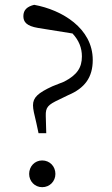

<svg xmlns="http://www.w3.org/2000/svg" viewBox="-20 -765 463 797"><path d="M155 12C187 12 210 -13 210 -43C210 -74 187 -99 155 -99C124 -99 101 -74 101 -43C101 -13 124 12 155 12ZM365 -516C365 -648 237 -724 122 -745C93 -738 77 -724 77 -698C77 -674 90 -657 138 -649L281 -626C307 -598 320 -567 320 -531C320 -484 300 -454 246 -426L198 -407C137 -379 117 -360 117 -328C117 -311 122 -292 131 -254L140 -212H172L170 -284C169 -320 179 -330 226 -352L263 -370C332 -399 365 -444 365 -516Z"/></svg>

Font: Kiri Minchoo Light
Style: Regular
Weight: 300
Designer: Ryoko NISHIZUKA 西塚涼子 (kana & ideographs); Frank Grießhammer (Latin, Greek & Cyrillic);
akenotsuki.com/eyeben/fonts/ (U+
Foundry: Adobe
akenotsuki.com/eyeben/fonts/
Version: Version 4.002;hotconv 1.0.119;makeotfexe 2.5.65604